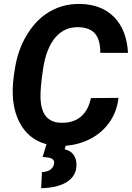

<svg xmlns="http://www.w3.org/2000/svg" viewBox="-20 -741 680 988"><path d="M589.8 -237.3Q581.5 -163.6 539.6 -106.7Q497.6 -49.8 430.2 -19.3Q362.8 11.2 284.7 9.8Q214.4 8.3 162.1 -22.7Q109.9 -53.7 79.8 -112.5Q49.8 -171.4 45.9 -248Q42.5 -308.1 58.3 -397.5Q74.2 -486.8 115 -556.2Q155.8 -625.5 211.9 -666Q291 -722.7 392.6 -720.7Q502.9 -718.8 567.6 -652.6Q632.3 -586.4 638.7 -468.8L496.1 -469.2Q496.1 -536.6 469.2 -567.9Q442.4 -599.1 385.7 -601.1Q312.5 -603.5 265.4 -548.8Q218.3 -494.1 202.1 -389.2Q186.5 -287.1 188.5 -236.3Q190.9 -171.9 217.3 -141.4Q243.7 -110.8 291 -109.4Q356.4 -106.9 395.8 -140.4Q435.1 -173.8 447.8 -236.3ZM322.3 -3.9 312.5 27.3Q342.8 33.7 358.2 54.9Q373.5 76.2 373.5 106.4Q373.5 162.6 326.7 193.8Q279.8 225.1 191.9 227.5L195.8 144.5Q250 142.1 258.3 101.6Q264.2 71.8 216.3 68.4L199.2 66.9L220.2 -2.4Z"/></svg>

Font: RobotoInd
Style: Bold Italic
Weight: 700
Italic angle: -12°
Designer: Google
Version: Version 2.001150; 2014